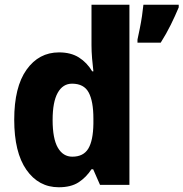

<svg xmlns="http://www.w3.org/2000/svg" viewBox="-20 -780 774 810"><path d="M734 -749Q719 -713 700.5 -675.5Q682 -638 658 -600H560V-613Q564 -632 569.5 -658.5Q575 -685 579 -712Q583 -739 585 -760H734ZM228 10Q143 10 91.5 -63.5Q40 -137 40 -275Q40 -413 92 -486Q144 -559 229 -559Q279 -559 313 -537.5Q347 -516 369 -479H374Q371 -503 368.5 -533Q366 -563 366 -590V-760H526V0H402L373 -66H366Q343 -31 311 -10.5Q279 10 228 10ZM285 -119Q332 -119 352.5 -153Q373 -187 374 -258V-280Q374 -353 354 -390Q334 -427 284 -427Q245 -427 223.5 -388.5Q202 -350 202 -274Q202 -195 224 -157Q246 -119 285 -119Z"/></svg>

Font: Noto Sans SemiCondensed ExtraBold
Style: Regular
Weight: 800
Width: 4
Designer: Monotype Design Team
Foundry: Monotype Imaging Inc.
Version: Version 2.013; ttfautohint (v1.8.4.7-5d5b)